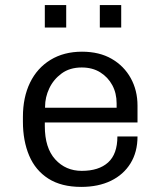

<svg xmlns="http://www.w3.org/2000/svg" viewBox="-20 -724 640 754"><path d="M299 10Q221 10 170 -22.5Q119 -55 94.5 -113Q70 -171 70 -246V-265Q70 -342 98 -399.5Q126 -457 178.5 -489Q231 -521 302 -521Q370 -521 418.5 -493Q467 -465 493.5 -417Q520 -369 520 -309V-243H156V-229Q156 -143 197 -98Q238 -53 301 -53Q368 -53 404.5 -86Q441 -119 441 -188H520Q520 -127 492.5 -82.5Q465 -38 415.5 -14Q366 10 299 10ZM157 -301H438V-318Q438 -358 421 -389.5Q404 -421 373.5 -440Q343 -459 301 -459Q254 -459 222 -435.5Q190 -412 173.5 -377Q157 -342 157 -305ZM156 -616V-704H240V-616ZM372 -616V-704H456V-616Z"/></svg>

Font: Chivo Mono Light
Style: Regular
Weight: 300
Monospace: yes
Designer: Hector Gatti
Foundry: Omnibus-Type
Version: Version 1.008